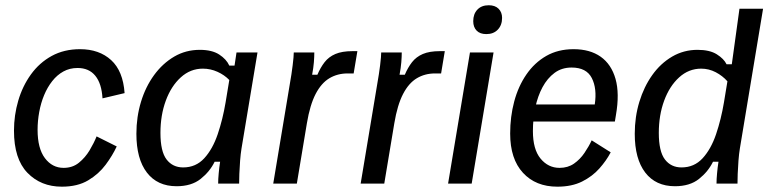

<svg xmlns="http://www.w3.org/2000/svg" viewBox="-20 -700 2932 732"><path d="M215.8 11.7Q135.8 11.7 84.6 -41.2Q33.3 -94.2 33.3 -201.7Q33.3 -260.8 49.6 -316.2Q65.8 -371.7 97.9 -416.2Q130 -460.8 177.1 -486.7Q224.2 -512.5 285 -512.5Q358.3 -512.5 403.8 -470.8Q449.2 -429.2 455 -345L370.8 -325Q367.5 -381.7 343.3 -411.2Q319.2 -440.8 275.8 -440.8Q245.8 -440.8 221.7 -427.5Q197.5 -414.2 179.2 -390.8Q160.8 -367.5 148.3 -337.5Q135.8 -307.5 129.6 -273.3Q123.3 -239.2 123.3 -205Q123.3 -134.2 151.2 -97.1Q179.2 -60 222.5 -60Q256.7 -60 280.8 -79.6Q305 -99.2 321.7 -127.1Q338.3 -155 348.3 -180L425 -141.7Q409.2 -107.5 382.9 -72.1Q356.7 -36.7 316.2 -12.5Q275.8 11.7 215.8 11.7Z M653.3 10Q580 10 540 -42.1Q500 -94.2 500 -190Q500 -254.2 517.5 -311.7Q535 -369.2 567.5 -413.8Q600 -458.3 644.2 -484.2Q688.3 -510 741.7 -510Q788.3 -510 815.8 -492.1Q843.3 -474.2 854.2 -450H874.2L881.7 -500H961.7L900.8 -134.2Q897.5 -114.2 895.4 -87.5Q893.3 -60.8 892.5 -37.1Q891.7 -13.3 891.7 0H811.7Q811.7 -16.7 813.8 -39.2Q815.8 -61.7 819.2 -83.3H798.3Q780 -45.8 745 -17.9Q710 10 653.3 10ZM678.3 -61.7Q726.7 -61.7 758.8 -96.7Q790.8 -131.7 810 -188.3Q829.2 -245 840 -309.2L854.2 -395Q835.8 -414.2 809.2 -426.2Q782.5 -438.3 753.3 -438.3Q705.8 -438.3 669.2 -405Q632.5 -371.7 612.1 -316.2Q591.7 -260.8 591.7 -193.3Q591.7 -122.5 615 -92.1Q638.3 -61.7 678.3 -61.7Z M1021.7 0 1085 -380Q1091.7 -417.5 1095.8 -451.2Q1100 -485 1100 -500H1178.3Q1178.3 -484.2 1176.7 -462.9Q1175 -441.7 1170 -415H1190Q1201.7 -442.5 1217.5 -462.9Q1233.3 -483.3 1258.8 -494.2Q1284.2 -505 1323.3 -505H1342.5L1328.3 -420H1305Q1266.7 -420 1235.8 -401.7Q1205 -383.3 1183.3 -341.7Q1161.7 -300 1150 -230L1111.7 0Z M1355 0 1418.3 -380Q1425 -417.5 1429.2 -451.2Q1433.3 -485 1433.3 -500H1511.7Q1511.7 -484.2 1510 -462.9Q1508.3 -441.7 1503.3 -415H1523.3Q1535 -442.5 1550.8 -462.9Q1566.7 -483.3 1592.1 -494.2Q1617.5 -505 1656.7 -505H1675.8L1661.7 -420H1638.3Q1600 -420 1569.2 -401.7Q1538.3 -383.3 1516.7 -341.7Q1495 -300 1483.3 -230L1445 0Z M1688.3 0 1771.7 -500H1861.7L1778.3 0ZM1834.2 -570Q1810 -570 1797.1 -583.3Q1784.2 -596.7 1784.2 -619.2Q1784.2 -646.7 1800 -663.3Q1815.8 -680 1843.3 -680Q1867.5 -680 1880.8 -666.7Q1894.2 -653.3 1894.2 -631.7Q1894.2 -604.2 1877.9 -587.1Q1861.7 -570 1834.2 -570Z M2105 11.7Q2022.5 11.7 1973.8 -41.2Q1925 -94.2 1925 -190.8Q1925 -255 1940.4 -312.9Q1955.8 -370.8 1986.7 -415.8Q2017.5 -460.8 2062.5 -486.7Q2107.5 -512.5 2166.7 -512.5Q2229.2 -512.5 2270 -483.8Q2310.8 -455 2326.7 -399.2Q2342.5 -343.3 2328.3 -261.7L2324.2 -236.7H1996.7L2006.7 -301.7H2247.5Q2256.7 -362.5 2236.2 -402.5Q2215.8 -442.5 2159.2 -442.5Q2121.7 -442.5 2094.2 -422.1Q2066.7 -401.7 2048.3 -367.5Q2030 -333.3 2020.8 -290Q2011.7 -246.7 2011.7 -200Q2011.7 -130.8 2040.8 -95.4Q2070 -60 2113.3 -60Q2145 -60 2168.3 -76.2Q2191.7 -92.5 2208.3 -117.1Q2225 -141.7 2235.8 -165L2308.3 -119.2Q2291.7 -87.5 2265 -57.5Q2238.3 -27.5 2199.2 -7.9Q2160 11.7 2105 11.7Z M2553.3 10Q2480 10 2440 -42.1Q2400 -94.2 2400 -190Q2400 -254.2 2417.5 -311.7Q2435 -369.2 2466.7 -413.8Q2498.3 -458.3 2542.5 -484.2Q2586.7 -510 2639.2 -510Q2685.8 -510 2712.9 -492.9Q2740 -475.8 2750 -455H2770L2799.2 -666.7H2889.2L2800.8 -134.2Q2797.5 -114.2 2795.4 -87.5Q2793.3 -60.8 2792.5 -37.1Q2791.7 -13.3 2791.7 0H2711.7Q2711.7 -16.7 2713.8 -39.2Q2715.8 -61.7 2719.2 -83.3H2698.3Q2680 -45.8 2645 -17.9Q2610 10 2553.3 10ZM2578.3 -61.7Q2626.7 -61.7 2658.8 -96.7Q2690.8 -131.7 2710 -188.3Q2729.2 -245 2740 -309.2L2753.3 -390Q2735 -410.8 2708.8 -424.6Q2682.5 -438.3 2653.3 -438.3Q2605.8 -438.3 2569.2 -405Q2532.5 -371.7 2512.1 -316.2Q2491.7 -260.8 2491.7 -193.3Q2491.7 -122.5 2515 -92.1Q2538.3 -61.7 2578.3 -61.7Z"/></svg>

Font: Familjen Grotesk
Style: Italic
Weight: 400
Italic angle: -9.46201°
Designer: Anders Wikstroem, Jonas Baeckman, Matilda Gysing, Kristian Moeller
Foundry: Familjen STHLM AB
Version: Version 2.000